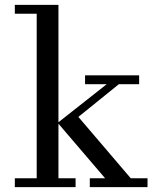

<svg xmlns="http://www.w3.org/2000/svg" viewBox="-20 -770 658 790"><path d="M41 -36.5H131V-713.5H41V-750H220.5V-267L419 -423.5H330V-460H552.5V-423.5H469L302.5 -289L518 -36.5H587V0H349.5V-36.5H412.5L220.5 -261V-36.5H291V0H41Z"/></svg>

Font: Bodoni* 06pt
Style: Regular
Weight: 400
Version: Version 2.3